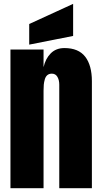

<svg xmlns="http://www.w3.org/2000/svg" viewBox="-20 -994 539 1014"><path d="M210 0H35.2V-732.4H210V-639.2Q220.2 -684.1 248 -712.2Q275.9 -740.2 320.3 -740.2Q394.5 -740.2 429.9 -694.6Q465.3 -648.9 465.3 -564.9V0H293V-546.9Q293 -571.3 283.2 -588.1Q273.4 -605 253.9 -605Q239.3 -605 230 -597.2Q220.7 -589.4 216.6 -574.7Q212.4 -560.1 211.2 -546.9Q210 -533.7 210 -515.1ZM366.2 -804.2 134.3 -758.3V-867.2L366.2 -973.6Z"/></svg>

Font: Anton
Style: Regular
Weight: 400
Designer: Vernon Adams, Tural Alisoy
Foundry: Vernon Adams
Version: Version 2.300